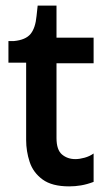

<svg xmlns="http://www.w3.org/2000/svg" viewBox="-20 -653 379 683"><path d="M226 10Q165 10 131.5 -14.5Q98 -39 85.5 -77Q73 -115 73 -155V-430H10V-507H30Q71 -511 88.5 -532Q106 -553 110 -596L114 -633H181V-519H313V-428H181V-162Q181 -120 200.5 -103.5Q220 -87 248 -87Q263 -87 281 -92Q299 -97 313 -107V-6Q289 3 268 6.5Q247 10 226 10Z"/></svg>

Font: Bricolage Grotesque 48pt Medium
Style: Regular
Weight: 500
Designer: Mathieu Triay
Foundry: Atelier Triay
Version: Version 1.000; ttfautohint (v1.8.4.7-5d5b);gftools[0.9.32]